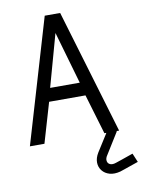

<svg xmlns="http://www.w3.org/2000/svg" viewBox="-99 -768 796 1066"><g transform="rotate(-10 298.5 -235.0)"><path d="M511 -6H452V2L390 100Q373 128 373.5 154Q374 180 389.5 199.5Q405 219 431.5 226.5Q458 234 492 225Q499 223 516 217Q533 211 552 204.5Q571 198 584 193.5Q597 189 597 189L576 139Q576 139 567 142Q558 145 544 150Q530 155 512.5 161Q495 167 477 173Q457 180 443.5 174.5Q430 169 427.5 154Q425 139 437 122L511 3ZM525 0 316 -700H229L22 0H104L170 -225H375L442 0ZM189 -300 271 -595 356 -300Z"/></g></svg>

Font: Advent Pro Medium
Style: Regular
Weight: 500
Designer: VivaRado, Andreas Kalpakidis
Foundry: VivaRado, Andreas Kalpakidis
Version: Version 3.000